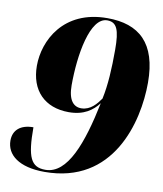

<svg xmlns="http://www.w3.org/2000/svg" viewBox="-83 -791 736 868"><g transform="rotate(10 285.5 -357.0)"><path d="M180 10C495 10 571 -286 571 -468C571 -650 486 -724 340 -724C138 -724 63 -572 63 -457C63 -344 130 -275 241 -275C311 -275 350 -305 377 -340C338 -151 284 0 182 0C116 0 96 -42 96 -180C38 -180 4 -152 4 -103C4 -38 62 10 180 10ZM295 -302C259 -301 233 -328 233 -397C233 -536 262 -714 341 -714C385 -714 399 -681 399 -589C399 -502 395 -427 381 -362C362 -335 336 -303 295 -302Z"/></g></svg>

Font: Noto Serif Display Black
Style: Italic
Weight: 900
Italic angle: -12°
Designer: Monotype Design Team
Foundry: Monotype Imaging Inc.
Version: Version 2.009